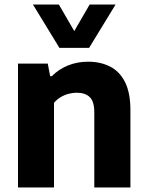

<svg xmlns="http://www.w3.org/2000/svg" viewBox="-20 -828 651 848"><path d="M59.5 0V-547H191L201.5 -491.5H209Q239.5 -522.5 280.5 -539Q321.5 -555.5 369.5 -555.5Q423.5 -555.5 465.8 -534.2Q508 -513 532 -465.8Q556 -418.5 556 -341V0H396.5V-331Q396.5 -380.5 376 -399.5Q355.5 -418.5 319.5 -418.5Q301.5 -418.5 283.2 -413.8Q265 -409 248.2 -399Q231.5 -389 218.5 -374V0ZM242.5 -616.5 125.5 -808H240L320 -670H296L376 -808H490.5L373.5 -616.5Z"/></svg>

Font: Encode Sans Condensed Thin
Style: Bold
Weight: 700
Version: Version 3.002